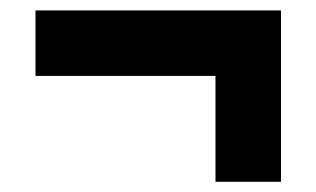

<svg xmlns="http://www.w3.org/2000/svg" viewBox="-20 -423 613 372"><path d="M48.8 -402.8V-275.9H397.5V-70.8H524.4V-402.8Z"/></svg>

Font: Saman Dere
Style: Regular
Weight: 400
Designer: Tuna Ça_lar Gümü_
Foundry: Tuna Ça_lar Gümü_
Version: Version 1.001;hotconv 1.0.109;makeotfexe 2.5.65596